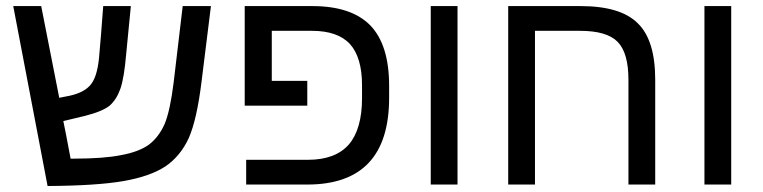

<svg xmlns="http://www.w3.org/2000/svg" viewBox="-20 -619 2558 644"><path d="M326.2 -598.6Q349.6 -598.6 418.9 -598.6Q415 -558.6 403.3 -438.5Q396.5 -357.4 383.8 -321.3Q371.1 -285.2 347.7 -264.6Q323.2 -245.1 265.6 -230.5Q241.2 -224.6 192.4 -212.9Q199.2 -181.6 216.8 -86.9Q219.7 -86.9 228.5 -86.9Q327.1 -86.9 385.7 -98.6Q445.3 -109.4 479.5 -133.8Q512.7 -159.2 532.2 -203.1Q550.8 -248 562.5 -342.8Q572.3 -428.7 592.8 -598.6Q616.2 -598.6 687.5 -598.6Q679.7 -536.1 656.2 -346.7Q640.6 -218.8 613.3 -156.2Q585 -94.7 534.2 -60.5Q483.4 -27.3 394.5 -11.7Q304.7 3.9 139.6 4.9Q101.6 -196.3 24.4 -598.6Q47.9 -598.6 118.2 -598.6Q132.8 -522.5 178.7 -291Q187.5 -293 213.9 -297.9Q266.6 -309.6 287.1 -338.9Q308.6 -368.2 313.5 -440.4Q318.4 -493.2 326.2 -598.6Z M1194.3 -333Q1194.3 -425.8 1154.3 -470.7Q1113.3 -515.6 1026.4 -515.6Q981.4 -515.6 891.6 -515.6Q891.6 -473.6 891.6 -347.7Q920.9 -347.7 1010.7 -347.7Q1010.7 -326.2 1010.7 -264.6Q958 -264.6 800.8 -264.6Q800.8 -278.3 800.8 -297.9Q800.8 -356.4 800.8 -473.6Q800.8 -504.9 800.8 -598.6Q857.4 -598.6 1027.3 -598.6Q1158.2 -598.6 1221.7 -534.2Q1285.2 -468.8 1285.2 -331.1Q1285.2 -317.4 1285.2 -291Q1285.2 0 1010.7 0Q942.4 0 805.7 0Q805.7 -20.5 805.7 -83Q857.4 -83 1012.7 -83Q1105.5 -83 1150.4 -134.8Q1194.3 -186.5 1194.3 -290Q1194.3 -304.7 1194.3 -333Z M1424.8 -598.6Q1447.3 -598.6 1514.6 -598.6Q1514.6 -449.2 1514.6 0Q1492.2 0 1424.8 0Q1424.8 -15.6 1424.8 -37.1Q1424.8 -140.6 1424.8 -375Q1424.8 -430.7 1424.8 -598.6Z M2087.9 -351.6Q2087.9 -441.4 2051.8 -478.5Q2015.6 -515.6 1925.8 -515.6Q1875 -515.6 1774.4 -515.6Q1774.4 -386.7 1774.4 0Q1752 0 1684.6 0Q1684.6 -15.6 1684.6 -37.1Q1684.6 -140.6 1684.6 -375Q1684.6 -430.7 1684.6 -598.6Q1745.1 -598.6 1926.8 -598.6Q2061.5 -598.6 2119.1 -541Q2177.7 -484.4 2177.7 -351.6Q2177.7 -234.4 2177.7 0Q2155.3 0 2087.9 0Q2087.9 -87.9 2087.9 -351.6Z M2342.8 -598.6Q2365.2 -598.6 2432.6 -598.6Q2432.6 -449.2 2432.6 0Q2410.2 0 2342.8 0Q2342.8 -15.6 2342.8 -37.1Q2342.8 -140.6 2342.8 -375Q2342.8 -430.7 2342.8 -598.6Z"/></svg>

Font: Noto Sans Hebrew DECATHLON 
Style: Regular
Weight: 400
Designer: Monotype Design team
Version: Version 1.03 uh